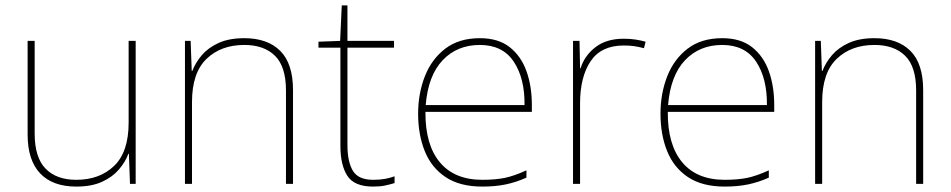

<svg xmlns="http://www.w3.org/2000/svg" viewBox="-20 -679 3513 709"><path d="M481 -528V0H460L456 -111H454Q443 -81 419 -53Q395 -25 356.5 -7.5Q318 10 262 10Q174 10 128 -39Q82 -88 82 -182V-528H108V-186Q108 -98 148 -56.5Q188 -15 262 -15Q348 -15 401.5 -66.5Q455 -118 455 -226V-528Z M882 -538Q968 -538 1015 -491Q1062 -444 1062 -346V0H1036V-345Q1036 -433 995.5 -473Q955 -513 882 -513Q796 -513 742.5 -461.5Q689 -410 689 -302V0H663V-528H684L688 -417H690Q702 -448 725.5 -475.5Q749 -503 787.5 -520.5Q826 -538 882 -538Z M1358 -15Q1383 -15 1402 -18.5Q1421 -22 1437 -28V-3Q1421 2 1402.5 6Q1384 10 1358 10Q1288 10 1262.5 -30Q1237 -70 1237 -140V-503H1156V-525L1236 -528L1242 -659H1263V-528H1435V-503H1263V-143Q1263 -82 1283 -48.5Q1303 -15 1358 -15Z M1752 -538Q1820 -538 1862 -505Q1904 -472 1924 -416.5Q1944 -361 1944 -291V-266H1551Q1550 -145 1604 -80Q1658 -15 1761 -15Q1809 -15 1843.5 -22Q1878 -29 1924 -50V-23Q1886 -6 1847.5 2Q1809 10 1761 10Q1678 10 1625.5 -25Q1573 -60 1548.5 -121Q1524 -182 1524 -259Q1524 -334 1549 -397.5Q1574 -461 1624.5 -499.5Q1675 -538 1752 -538ZM1752 -513Q1668 -513 1614.5 -456.5Q1561 -400 1552 -291H1917Q1918 -390 1877 -451.5Q1836 -513 1752 -513Z M2283 -536Q2307 -536 2326.5 -533Q2346 -530 2364 -525L2358 -501Q2339 -506 2322.5 -508.5Q2306 -511 2283 -511Q2200 -511 2161 -453Q2122 -395 2122 -297V0H2096V-528H2120L2122 -427H2124Q2138 -473 2178.5 -504.5Q2219 -536 2283 -536Z M2647 -538Q2715 -538 2757 -505Q2799 -472 2819 -416.5Q2839 -361 2839 -291V-266H2446Q2445 -145 2499 -80Q2553 -15 2656 -15Q2704 -15 2738.5 -22Q2773 -29 2819 -50V-23Q2781 -6 2742.5 2Q2704 10 2656 10Q2573 10 2520.5 -25Q2468 -60 2443.5 -121Q2419 -182 2419 -259Q2419 -334 2444 -397.5Q2469 -461 2519.5 -499.5Q2570 -538 2647 -538ZM2647 -513Q2563 -513 2509.5 -456.5Q2456 -400 2447 -291H2812Q2813 -390 2772 -451.5Q2731 -513 2647 -513Z M3209 -538Q3295 -538 3342 -491Q3389 -444 3389 -346V0H3363V-345Q3363 -433 3322.5 -473Q3282 -513 3209 -513Q3123 -513 3069.5 -461.5Q3016 -410 3016 -302V0H2990V-528H3011L3015 -417H3017Q3029 -448 3052.5 -475.5Q3076 -503 3114.5 -520.5Q3153 -538 3209 -538Z"/></svg>

Font: Noto Sans Thaana Thin
Style: Regular
Weight: 100
Designer: David Williams
Foundry: Google Inc.
Version: Version 3.001; ttfautohint (v1.8.4.7-5d5b)